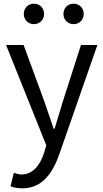

<svg xmlns="http://www.w3.org/2000/svg" viewBox="-20 -787 561 1041"><path d="M101 234C209 234 266 152 303 45L508 -543H419L322 -241C307 -193 291 -138 276 -89H271C254 -138 235 -194 219 -241L108 -543H13L231 1L219 42C197 109 158 159 96 159C82 159 66 154 55 150L37 223C54 230 75 234 101 234ZM164 -656C196 -656 219 -681 219 -711C219 -743 196 -767 164 -767C132 -767 109 -743 109 -711C109 -681 132 -656 164 -656ZM379 -656C411 -656 434 -681 434 -711C434 -743 411 -767 379 -767C347 -767 324 -743 324 -711C324 -681 347 -656 379 -656Z"/></svg>

Font: Source Han Sans TC
Style: Regular
Weight: 400
Designer: Ryoko NISHIZUKA 西塚涼子 (kana, bopomofo & ideographs); Paul D. Hunt (Latin, Greek & Cyrillic); Sandoll Communications 산돌커뮤니
Foundry: Adobe
Version: Version 2.002;hotconv 1.0.116;makeotfexe 2.5.65601